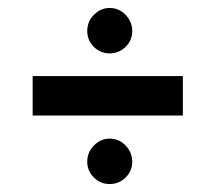

<svg xmlns="http://www.w3.org/2000/svg" viewBox="-20 -554 540 482"><path d="M255 -420Q232 -420 215.5 -436.5Q199 -453 199 -476Q199 -500 216 -517Q233 -534 255 -534Q279 -534 295.5 -516.5Q312 -499 312 -476Q312 -453 295.5 -436.5Q279 -420 255 -420ZM62 -264V-363H439V-264ZM255 -92Q232 -92 215.5 -108.5Q199 -125 199 -148Q199 -172 216 -189Q233 -206 255 -206Q279 -206 295.5 -188.5Q312 -171 312 -148Q312 -125 295.5 -108.5Q279 -92 255 -92Z"/></svg>

Font: Ligconsolata
Style: Bold
Weight: 700
Monospace: yes
Designer: Raph Levien, Cyreal, Brenton Simpson
Foundry: Raph Levien, Cyreal, Google
Version: Version 3.001; ttfautohint (v1.8.2.53-6de2)